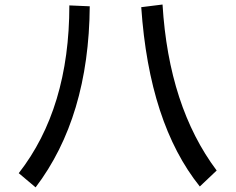

<svg xmlns="http://www.w3.org/2000/svg" viewBox="-20 -766 1040 845"><path d="M933.6 -15.6 859.4 54.7Q636.7 -222.7 601.6 -734.4L695.3 -746.1Q722.7 -296.9 933.6 -15.6ZM375 -738.3Q371.1 -250 136.7 58.6L62.5 -3.9Q285.2 -289.1 285.2 -742.2Z"/></svg>

Font: Droid Sans Fallback
Style: Regular
Weight: 400
Designer: Steve Matteson
Foundry: Ascender Corporation
Version: 3.00 (Khmer version)